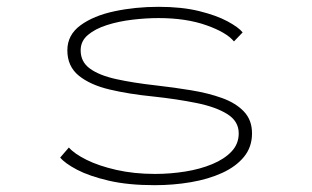

<svg xmlns="http://www.w3.org/2000/svg" viewBox="-20 -532 915 563"><path d="M433.5 11Q356 11 299 -2.2Q242 -15.5 206.2 -34.2Q170.5 -53 156.5 -70L182 -99.5Q197.5 -81.5 233.5 -63.5Q269.5 -45.5 321.2 -33.8Q373 -22 434.5 -22Q479.5 -22 523.2 -29Q567 -36 602.5 -50.8Q638 -65.5 659 -87.8Q680 -110 680 -141Q680 -176.5 646.5 -197.5Q613 -218.5 556 -230Q499 -241.5 429.5 -249Q358.5 -256 301.5 -269.5Q244.5 -283 211 -310.2Q177.5 -337.5 177.5 -384.5Q177.5 -429.5 216 -457.8Q254.5 -486 315.8 -499Q377 -512 445 -512Q513 -512 563.8 -499.5Q614.5 -487 647 -469.5Q679.5 -452 691.5 -437L666 -410.5Q644.5 -437 585 -458Q525.5 -479 445 -479Q408 -479 368 -474.2Q328 -469.5 293.5 -458.5Q259 -447.5 237.8 -429.5Q216.5 -411.5 216.5 -384.5Q216.5 -350.5 243.8 -330.8Q271 -311 320.8 -300Q370.5 -289 438 -281.5Q491 -275.5 541 -267.2Q591 -259 631.2 -244.5Q671.5 -230 695.2 -205Q719 -180 719 -141Q719 -101 695.5 -72.2Q672 -43.5 631.5 -25Q591 -6.5 539.8 2.2Q488.5 11 433.5 11Z"/></svg>

Font: Trispace SemiExpanded Thin
Style: Regular
Weight: 100
Width: 6
Designer: Tyler Finck
Foundry: Etcetera Type Company
Version: Version 1.210; ttfautohint (v1.8.3)